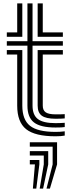

<svg xmlns="http://www.w3.org/2000/svg" viewBox="-20 -790 420 1127"><path d="M306 -41.5Q217.8 -41.5 179.4 -71.4Q141 -101.2 141 -170V-522H20V-548H141V-770H171V-548H349V-522H171V-170Q171 -115 202.4 -91.1Q233.8 -67.2 306 -67.2Q321.5 -67.2 334.4 -67.8Q347.2 -68.2 360 -69.2V-44.2Q351.2 -42.8 338.6 -42.1Q326 -41.5 306 -41.5ZM306 10Q185.5 10 133.2 -31.9Q81 -73.8 81 -170V-470H20V-496H111V-170Q111 -87.2 156.2 -51.5Q201.5 -15.8 306 -15.8Q320.8 -15.8 333.4 -16.6Q346 -17.5 360 -19.2V5.8Q340.2 10 306 10ZM306 -93Q249.8 -93 225.4 -110.9Q201 -128.8 201 -170V-496H349V-470H231V-170Q231 -142.5 248.5 -130.6Q266 -118.8 306 -118.8Q324.5 -118.8 337.8 -119Q351 -119.2 360 -120V-95Q350.8 -94 337.5 -93.5Q324.2 -93 306 -93ZM20 -574V-600H81V-770H111V-574ZM201 -574V-770H231V-600H349V-574ZM253 317 289 175V71H155V45H315V175L273 317ZM173 317 185 175H155V149H211V175L193 317ZM213 317 237 175V123H155V97H263V175L233 317Z"/></svg>

Font: Big Shoulders Inline Text Thin Black
Style: Regular
Weight: 900
Version: Version 2.002